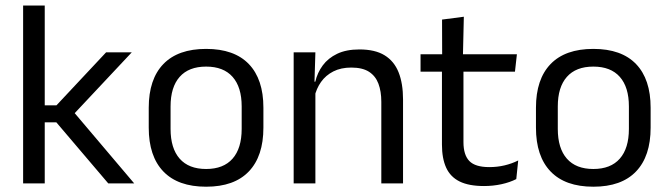

<svg xmlns="http://www.w3.org/2000/svg" viewBox="-20 -683 2490 715"><path d="M383.2 0 189.8 -227.4H138.5V-290.7H190.2L375.2 -488.2H470.8L249.6 -252.4V-271.8L479.8 0ZM66.1 0V-662.5H146.6V0Z M747.6 12.3Q642.7 12.3 588.3 -44.5Q533.9 -101.2 533.9 -207.7V-281.9Q533.9 -388 588.4 -444.5Q642.8 -500.9 747.6 -500.9Q852.4 -500.9 906.6 -444.5Q960.9 -388 960.9 -281.9V-207.7Q960.9 -101.2 906.6 -44.5Q852.4 12.3 747.6 12.3ZM747.6 -53.7Q812.3 -53.7 846.1 -92.2Q880 -130.7 880 -203V-286.6Q880 -358.5 846.2 -396.7Q812.4 -435 747.6 -435Q682.8 -435 649 -396.7Q615.2 -358.5 615.2 -286.6V-203Q615.2 -130.7 649 -92.2Q682.8 -53.7 747.6 -53.7Z M1400 0V-303.7Q1400 -343 1389.2 -371.5Q1378.5 -399.9 1354.2 -415.7Q1329.8 -431.4 1288.1 -431.4Q1249.6 -431.4 1221.3 -417Q1193 -402.5 1175.5 -377.8Q1158 -353 1151 -321.5L1136.5 -378.9H1154.2Q1161.8 -412.1 1181.8 -439.3Q1201.8 -466.5 1235.6 -482.7Q1269.4 -498.9 1318.5 -498.9Q1376.7 -498.9 1412.2 -477.1Q1447.8 -455.2 1464.3 -413.8Q1480.9 -372.3 1480.9 -312.6V0ZM1073.6 0V-488.2H1154.5L1150.9 -371.1L1154.5 -366.3V0Z M1782.4 9.8Q1726 9.8 1691.6 -7.2Q1657.2 -24.2 1641.5 -58.6Q1625.8 -93 1625.8 -144.6V-452.3H1705.9V-153.9Q1705.9 -105.9 1727.9 -83.3Q1749.9 -60.7 1802.1 -60.7Q1831.5 -60.7 1858.8 -67.1Q1886.1 -73.5 1909.8 -85.5L1902.6 -16.1Q1878.8 -3.9 1847.4 3Q1815.9 9.8 1782.4 9.8ZM1546.1 -416.2V-480.8H1904.9L1897.7 -416.2ZM1626.6 -473.1 1626.2 -610.1 1707.3 -620.7 1703.9 -473.1Z M2189.6 12.3Q2084.7 12.3 2030.3 -44.5Q1975.9 -101.2 1975.9 -207.7V-281.9Q1975.9 -388 2030.4 -444.5Q2084.8 -500.9 2189.6 -500.9Q2294.4 -500.9 2348.6 -444.5Q2402.9 -388 2402.9 -281.9V-207.7Q2402.9 -101.2 2348.6 -44.5Q2294.4 12.3 2189.6 12.3ZM2189.6 -53.7Q2254.3 -53.7 2288.1 -92.2Q2322 -130.7 2322 -203V-286.6Q2322 -358.5 2288.2 -396.7Q2254.4 -435 2189.6 -435Q2124.8 -435 2091 -396.7Q2057.2 -358.5 2057.2 -286.6V-203Q2057.2 -130.7 2091 -92.2Q2124.8 -53.7 2189.6 -53.7Z"/></svg>

Font: Anek Odia Medium
Style: Regular
Weight: 500
Designer: Yesha Goshar & Mahesh Sahu (Odia), Yesha Goshar (Latin)
Foundry: Ek Type
Version: Version 1.003